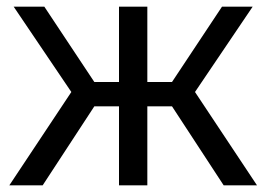

<svg xmlns="http://www.w3.org/2000/svg" viewBox="-20 -556 799 576"><path d="M8 0 194 -280 21 -536H113L263 -310H337V-536H422V-310H496L646 -536H738L565 -280L751 0H651L496 -237H422V0H337V-237H263L108 0Z"/></svg>

Font: Noto Sans Historical
Style: Regular
Weight: 400
Designer: Monotype Design Team
Foundry: Monotype Imaging Inc.
Version: Version 2.013; ttfautohint (v1.8.4.7-5d5b)